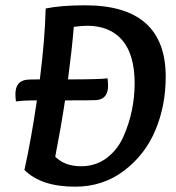

<svg xmlns="http://www.w3.org/2000/svg" viewBox="-20 -693 662 723"><path d="M239 -315H225Q209 -210 188 -103Q224 -67 285 -67Q340 -67 381 -97.5Q422 -128 444 -177Q466 -226 476.5 -277Q487 -328 487 -379Q487 -487 440.5 -541.5Q394 -596 308 -596Q290 -596 258 -592Q251 -508 236 -394Q354 -394 385 -398Q387 -380 387 -371Q387 -319 342 -316Q321 -315 239 -315ZM72 -53Q98 -171 119 -315Q67 -315 40 -311Q38 -329 38 -338Q38 -389 83 -393Q93 -394 130 -394Q149 -543 152 -661Q209 -673 301 -673Q604 -673 604 -404Q604 -296 565.5 -203.5Q527 -111 447.5 -50.5Q368 10 263 10Q135 10 72 -53Z"/></svg>

Font: Overlock
Style: Bold Italic
Weight: 700
Designer: Dario Muhafara
Foundry: Dario Manuel Muhafara
Version: Version 1.002